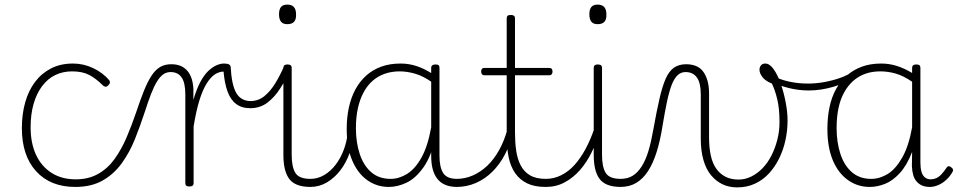

<svg xmlns="http://www.w3.org/2000/svg" viewBox="-20 -795 4163 834"><path d="M307 17Q199 17 137 -51Q75 -119 75 -238Q75 -299 89.5 -350.5Q104 -402 132.5 -439.5Q161 -477 202 -498Q243 -519 297 -519Q343 -519 385 -499Q427 -479 455 -446Q457 -442 457.5 -437Q458 -432 450 -424Q443 -417 437 -418.5Q431 -420 427 -424Q397 -454 367.5 -469.5Q338 -485 293 -485Q253 -485 220 -469Q187 -453 163 -421Q139 -389 126 -344Q113 -299 113 -242Q113 -173 136.5 -122.5Q160 -72 204 -44Q248 -16 309 -16Q318 -16 322.5 -11Q327 -6 327 0.5Q327 7 322 12Q317 17 307 17Z M307 17Q298 17 293.5 12Q289 7 289.5 0.5Q290 -6 295 -11Q300 -16 309 -16Q365 -16 407 -40Q449 -64 478.5 -105.5Q508 -147 530 -198.5Q552 -250 571 -306Q589 -360 605 -400Q621 -440 638 -466Q655 -492 675.5 -504Q696 -516 724 -516Q733 -516 737.5 -511Q742 -506 741 -499Q740 -492 735 -487Q730 -482 721 -482Q703 -482 689 -472Q675 -462 662 -441Q649 -420 636 -386.5Q623 -353 608 -306Q589 -248 566 -190.5Q543 -133 509 -86Q475 -39 426 -11Q377 17 307 17Z M802 15Q793 15 789 11.5Q785 8 785 0V-385Q785 -435 769 -458.5Q753 -482 721 -482Q714 -482 710 -487Q706 -492 706.5 -499Q707 -506 711.5 -511Q716 -516 724 -516Q744 -516 760 -510.5Q776 -505 789 -492.5Q802 -480 810 -460Q818 -440 820 -411V-361Q834 -409 850.5 -439.5Q867 -470 885 -487Q903 -504 920.5 -511.5Q938 -519 953 -519Q959 -519 962.5 -513.5Q966 -508 965.5 -501.5Q965 -495 961.5 -489.5Q958 -484 952 -484Q932 -484 913.5 -472Q895 -460 877.5 -432Q860 -404 846 -358.5Q832 -313 821 -246V0Q821 8 816.5 11.5Q812 15 802 15Z M1067 -325Q1030 -325 1005.5 -343.5Q981 -362 968 -398.5Q955 -435 951 -486L952 -519Q967 -519 974 -515.5Q981 -512 982 -504Q984 -466 990 -437.5Q996 -409 1006.5 -391Q1017 -373 1033 -364.5Q1049 -356 1068 -356Q1102 -356 1128.5 -377.5Q1155 -399 1176.5 -434.5Q1198 -470 1214 -508Q1217 -513 1224.5 -511.5Q1232 -510 1238.5 -505Q1245 -500 1242 -493Q1223 -452 1198.5 -413Q1174 -374 1142 -349.5Q1110 -325 1067 -325Z M1329 17Q1294 17 1270.5 7.5Q1247 -2 1234.5 -20.5Q1222 -39 1216.5 -64.5Q1211 -90 1211 -123V-500Q1211 -508 1215.5 -511.5Q1220 -515 1228 -515Q1238 -515 1242.5 -511.5Q1247 -508 1247 -500V-123Q1247 -70 1263 -44Q1279 -18 1329 -18Q1336 -18 1339 -12.5Q1342 -7 1342 -0.5Q1342 6 1339 11.5Q1336 17 1329 17ZM1228 -690Q1209 -690 1200.5 -701Q1192 -712 1192 -733Q1192 -754 1200.5 -764.5Q1209 -775 1228 -775Q1247 -775 1256.5 -764.5Q1266 -754 1266 -733Q1267 -711 1257.5 -700.5Q1248 -690 1228 -690Z M1328 17Q1319 17 1314 11.5Q1309 6 1309 -0.5Q1309 -7 1314 -12.5Q1319 -18 1328 -18Q1360 -18 1388 -34.5Q1416 -51 1437.5 -79Q1459 -107 1472.5 -142.5Q1486 -178 1490 -215Q1491 -225 1497.5 -227.5Q1504 -230 1510 -226.5Q1516 -223 1516 -213Q1513 -171 1498.5 -130Q1484 -89 1459 -56Q1434 -23 1400.5 -3Q1367 17 1328 17Z M1669 17Q1616 17 1574.5 -13Q1533 -43 1509.5 -99Q1486 -155 1486 -235Q1486 -285 1495.5 -328.5Q1505 -372 1524 -407Q1543 -442 1571 -467Q1599 -492 1636 -505.5Q1673 -519 1720 -519Q1756 -519 1789.5 -508Q1823 -497 1859 -474V-436Q1820 -464 1784.5 -474.5Q1749 -485 1716 -485Q1681 -485 1651 -474.5Q1621 -464 1598 -443.5Q1575 -423 1559 -393Q1543 -363 1534.5 -324.5Q1526 -286 1526 -238Q1526 -177 1542.5 -126.5Q1559 -76 1592.5 -47Q1626 -18 1677 -18Q1713 -18 1748 -39.5Q1783 -61 1810.5 -110Q1838 -159 1853 -242L1873 -201Q1853 -115 1819 -67.5Q1785 -20 1746 -1.5Q1707 17 1669 17ZM1966 17Q1936 17 1914.5 8Q1893 -1 1879.5 -18.5Q1866 -36 1859.5 -60.5Q1853 -85 1853 -117V-500Q1853 -508 1858 -511.5Q1863 -515 1872 -515Q1882 -515 1885.5 -511.5Q1889 -508 1889 -500V-118Q1889 -69 1905 -43.5Q1921 -18 1966 -18Q1972 -18 1976 -12.5Q1980 -7 1980 -0.5Q1980 6 1977 11.5Q1974 17 1966 17Z M1963 17Q1954 17 1949 11.5Q1944 6 1944 -0.5Q1944 -7 1949 -12.5Q1954 -18 1963 -18Q2000 -18 2034 -33Q2068 -48 2096.5 -75Q2125 -102 2147.5 -142Q2170 -182 2184 -233Q2185 -242 2192.5 -241.5Q2200 -241 2205.5 -235.5Q2211 -230 2208 -221Q2196 -167 2173 -123.5Q2150 -80 2118 -48.5Q2086 -17 2046.5 0Q2007 17 1963 17Z M2350 17Q2302 17 2270 1.5Q2238 -14 2218 -42.5Q2198 -71 2189.5 -112Q2181 -153 2181 -204V-468H2085Q2077 -468 2073.5 -472.5Q2070 -477 2070 -484Q2070 -492 2073.5 -496Q2077 -500 2085 -500H2181V-715Q2181 -723 2185 -726.5Q2189 -730 2199 -730Q2208 -730 2212.5 -726.5Q2217 -723 2217 -715V-500H2365Q2373 -500 2376.5 -496Q2380 -492 2380 -484Q2380 -477 2376.5 -472.5Q2373 -468 2365 -468H2217V-219Q2217 -178 2222 -142Q2227 -106 2241 -78Q2255 -50 2281.5 -34Q2308 -18 2351 -18Q2359 -18 2363 -12.5Q2367 -7 2367.5 -0.5Q2368 6 2363.5 11.5Q2359 17 2350 17Z M2351 17Q2342 17 2337 11.5Q2332 6 2332 -0.5Q2332 -7 2337 -12.5Q2342 -18 2351 -18Q2386 -18 2418 -34Q2450 -50 2476 -79Q2502 -108 2523.5 -148Q2545 -188 2561 -235Q2563 -244 2570.5 -244.5Q2578 -245 2583 -239Q2588 -233 2585 -223Q2571 -176 2549.5 -132.5Q2528 -89 2499 -56Q2470 -23 2433 -3Q2396 17 2351 17Z M2677 17Q2642 17 2618.5 7.5Q2595 -2 2582.5 -20.5Q2570 -39 2564.5 -64.5Q2559 -90 2559 -123V-500Q2559 -508 2563.5 -511.5Q2568 -515 2576 -515Q2586 -515 2590.5 -511.5Q2595 -508 2595 -500V-123Q2595 -70 2611 -44Q2627 -18 2677 -18Q2684 -18 2687 -12.5Q2690 -7 2690 -0.5Q2690 6 2687 11.5Q2684 17 2677 17ZM2576 -690Q2557 -690 2548.5 -701Q2540 -712 2540 -733Q2540 -754 2548.5 -764.5Q2557 -775 2576 -775Q2595 -775 2604.5 -764.5Q2614 -754 2614 -733Q2615 -711 2605.5 -700.5Q2596 -690 2576 -690Z M2675 17Q2666 17 2661 11.5Q2656 6 2656.5 -0.5Q2657 -7 2662 -12.5Q2667 -18 2675 -18Q2706 -18 2728 -31.5Q2750 -45 2767.5 -72.5Q2785 -100 2797 -140.5Q2809 -181 2818 -233Q2832 -311 2844.5 -365.5Q2857 -420 2871.5 -453Q2886 -486 2907.5 -501Q2929 -516 2961 -516Q2970 -516 2974 -511Q2978 -506 2977.5 -499Q2977 -492 2972 -487Q2967 -482 2958 -482Q2938 -482 2923.5 -468.5Q2909 -455 2898 -427Q2887 -399 2877.5 -354.5Q2868 -310 2858 -249Q2848 -185 2832.5 -135.5Q2817 -86 2795 -52Q2773 -18 2743.5 -0.5Q2714 17 2675 17Z M3182 19Q3147 19 3118.5 5.5Q3090 -8 3068.5 -34Q3047 -60 3035.5 -100Q3024 -140 3024 -192V-385Q3024 -435 3007 -458.5Q2990 -482 2958 -482Q2949 -482 2944.5 -487Q2940 -492 2940.5 -499Q2941 -506 2946.5 -511Q2952 -516 2960 -516Q2983 -516 3001.5 -509Q3020 -502 3032.5 -486.5Q3045 -471 3052.5 -446.5Q3060 -422 3060 -389V-198Q3060 -154 3067.5 -119.5Q3075 -85 3091.5 -62Q3108 -39 3132 -27Q3156 -15 3188 -15Q3217 -15 3244 -28.5Q3271 -42 3293 -65Q3315 -88 3331 -119.5Q3347 -151 3356.5 -188Q3366 -225 3366 -265Q3366 -322 3356.5 -362.5Q3347 -403 3333 -432Q3305 -443 3292 -460Q3279 -477 3279 -492Q3279 -503 3285.5 -511Q3292 -519 3304 -519Q3323 -519 3340.5 -494.5Q3358 -470 3371.5 -431Q3385 -392 3393 -349.5Q3401 -307 3401 -272Q3401 -229 3392 -187Q3383 -145 3365 -108Q3347 -71 3321 -42.5Q3295 -14 3260 2.5Q3225 19 3182 19Z M3493 -402Q3451 -402 3409 -412Q3367 -422 3328 -441Q3321 -445 3319.5 -450Q3318 -455 3320.5 -460Q3323 -465 3328 -467Q3333 -469 3339 -465Q3369 -449 3408 -440.5Q3447 -432 3490 -432Q3524 -432 3560.5 -438.5Q3597 -445 3630.5 -457Q3664 -469 3689 -487Q3696 -492 3702.5 -488Q3709 -484 3710 -476.5Q3711 -469 3703 -464Q3655 -434 3600 -418Q3545 -402 3493 -402Z M3758 17Q3705 17 3663 -13Q3621 -43 3597.5 -99Q3574 -155 3574 -235Q3574 -285 3583 -328.5Q3592 -372 3611 -407Q3630 -442 3658.5 -467Q3687 -492 3724 -505.5Q3761 -519 3808 -519Q3842 -519 3874.5 -509Q3907 -499 3942 -478V-500Q3942 -508 3946.5 -511.5Q3951 -515 3960 -515Q3970 -515 3974 -511.5Q3978 -508 3978 -500V-89Q3978 -66 3982.5 -49.5Q3987 -33 3997.5 -24.5Q4008 -16 4023 -16Q4035 -16 4046.5 -21Q4058 -26 4069 -37.5Q4080 -49 4092 -67Q4096 -73 4101.5 -73Q4107 -73 4112 -68Q4118 -64 4119.5 -59Q4121 -54 4118 -49Q4106 -28 4090 -13.5Q4074 1 4055.5 9Q4037 17 4019 17Q4001 17 3987 11.5Q3973 6 3962.5 -5.5Q3952 -17 3947 -34Q3942 -51 3941 -74Q3941 -89 3941.5 -104.5Q3942 -120 3942 -135Q3919 -76 3888 -42.5Q3857 -9 3823.5 4Q3790 17 3758 17ZM3614 -238Q3614 -177 3630.5 -126.5Q3647 -76 3680.5 -47Q3714 -18 3764 -18Q3801 -18 3835.5 -39Q3870 -60 3898.5 -109.5Q3927 -159 3942 -242V-440Q3904 -466 3870.5 -475.5Q3837 -485 3804 -485Q3768 -485 3738.5 -474.5Q3709 -464 3686 -443.5Q3663 -423 3646.5 -393Q3630 -363 3622 -324.5Q3614 -286 3614 -238Z"/></svg>

Font: Playwrite HR Lijeva Thin
Style: Regular
Weight: 250
Designer: Veronika Burian, José Scaglione
Foundry: TypeTogether
Version: Version 1.002